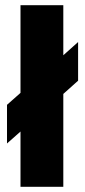

<svg xmlns="http://www.w3.org/2000/svg" viewBox="-20 -720 328 740"><path d="M7 -316 59 -362V-700H224V-507L281 -558V-409L224 -358V0H59V-213L7 -167Z"/></svg>

Font: Tilda Sans Black
Style: Regular
Weight: 900
Designer: ParaType Ltd
Foundry: ParaType Ltd
Version: Version 1.009